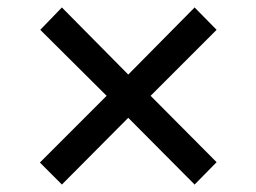

<svg xmlns="http://www.w3.org/2000/svg" viewBox="-20 -608 688 515"><path d="M87 -172 146 -113 324 -292 502 -113 561 -173 384 -351 561 -528 502 -588 324 -408 146 -588 88 -528 266 -351Z"/></svg>

Font: Geom
Style: Regular
Weight: 400
Version: Version 1.102